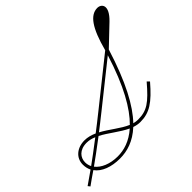

<svg xmlns="http://www.w3.org/2000/svg" viewBox="-241 -1312 1614 1614"><g transform="rotate(-45 565.5 -505.5)"><path d="M336 10C424 10 514 -17 603 -99C626 -91 650 -86 675 -86C785 -86 856 -134 973 -270L953 -290C836 -153 781 -114 675 -114C658 -114 642 -117 625 -121C726 -226 825 -407 918 -705L1088 -867C1191 -966 1148 -1022 1094 -1021C1012 -1019 948 -934 892 -722L489 -400C433 -355 384 -317 341 -284C306 -300 270 -310 233 -310C146 -310 79 -257 79 -175C79 -147 85 -122 96 -100C51 -68 16 -45 -20 -19L-5 0C30 -26 64 -49 109 -80C151 -21 236 10 336 10ZM106 -175C106 -230 145 -283 232 -283C261 -283 289 -276 316 -264C231 -198 169 -153 120 -117C111 -135 106 -154 106 -175ZM133 -97C185 -134 250 -181 343 -252C419 -213 495 -147 573 -111C491 -39 410 -16 336 -16C245 -16 171 -48 133 -97ZM367 -271C408 -303 455 -339 507 -381L878 -677C790 -395 692 -228 595 -132C521 -163 446 -229 367 -271Z"/></g></svg>

Font: Louise
Style: Regular
Weight: 400
Designer: Ange Degheest & Luna Delabre & Camille Depalle
Foundry: Velvetyne Type Foundry
Version: Version 1.000;FEAKit 1.0